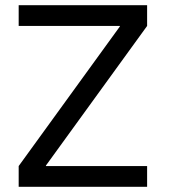

<svg xmlns="http://www.w3.org/2000/svg" viewBox="-20 -720 652 740"><path d="M52 0H547V-80H157V-82L547 -620V-700H52V-620H442V-618L52 -80Z"/></svg>

Font: Be Vietnam
Style: Regular
Weight: 400
Designer: Gabriel Lam
Foundry: TypeRant
Version: Version 4.000